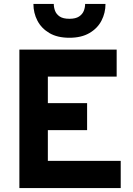

<svg xmlns="http://www.w3.org/2000/svg" viewBox="-20 -951 672 971"><path d="M78 0V-700H570V-563.5H222V-429.5H420.5V-293H222V-137.5H590.5V0ZM331 -760Q270 -760 229.8 -783.8Q189.5 -807.5 169.2 -846.5Q149 -885.5 149 -931H252Q252 -913.5 258.5 -896.2Q265 -879 282 -867.5Q299 -856 331 -856Q362.5 -856 379.8 -867.5Q397 -879 403.8 -896.2Q410.5 -913.5 410.5 -931H513.5Q513.5 -885.5 493.2 -846.5Q473 -807.5 432.2 -783.8Q391.5 -760 331 -760Z"/></svg>

Font: Overpass ExtraBold
Style: Regular
Weight: 800
Designer: Delve Withrington, Dave Bailey, Thomas Jockin
Foundry: Delve Fonts LLC
Version: Version 4.000; ttfautohint (v1.8.3)